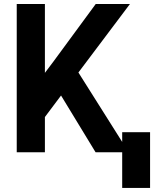

<svg xmlns="http://www.w3.org/2000/svg" viewBox="-20 -747 822 942"><path d="M448.9 0 279.5 -278.4 200.3 -172.9V0H62.1V-727.3H200.3V-389.6L241.5 -444.2L449.6 -727.3H617.5L364.7 -391.3L611.5 0ZM716.3 -98.4V175.1H579.5V-98.4Z"/></svg>

Font: Interface
Style: Bold
Weight: 700
Designer: Rasmus Andersson
Foundry: rsms
Version: Version 1.8